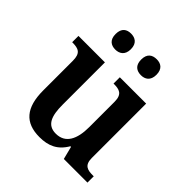

<svg xmlns="http://www.w3.org/2000/svg" viewBox="-201 -899 1057 1057"><g transform="rotate(45 327.5 -370.0)"><path d="M421 -626C452 -626 480 -642 480 -688C480 -735 452 -750 421 -750C388 -750 361 -735 361 -688C361 -642 388 -626 421 -626ZM221 -626C252 -626 281 -642 281 -688C281 -735 252 -750 221 -750C189 -750 162 -735 162 -688C162 -642 189 -626 221 -626ZM267 10C334 10 386 -11 423 -75H428L447 0H631V-49H624C584 -49 552 -55 552 -113V-536H347V-487H350C391 -487 422 -480 422 -420V-223C422 -128 391 -67 317 -67C250 -67 231 -120 231 -206V-536H25V-487H28C75 -487 100 -476 100 -417V-187C100 -52 155 10 267 10Z"/></g></svg>

Font: Noto Serif Georgian SemiBold
Style: Regular
Weight: 600
Designer: Monotype Design Team, Akaki Razmadze
Foundry: Google LLC
Version: Version 2.003